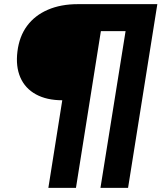

<svg xmlns="http://www.w3.org/2000/svg" viewBox="-20 -725 788 925"><path d="M213 180 280 -242Q205 -242 153 -270.5Q101 -299 78 -352Q55 -405 64 -477Q73 -550 110.5 -600.5Q148 -651 210.5 -678Q273 -705 355 -705H738L597 180H464L585 -575H466L346 180Z"/></svg>

Font: Nunito Sans 10pt SemiExpanded Black
Style: Italic
Weight: 900
Width: 6
Italic angle: -9°
Designer: Vernon Adams
Foundry: Vernon Adams
Version: Version 3.101;gftools[0.9.27]